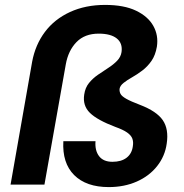

<svg xmlns="http://www.w3.org/2000/svg" viewBox="-20 -752 749 782"><path d="M423 10Q331 10 282 -39Q233 -88 238 -177H369Q366 -139 383.5 -116Q401 -93 438 -93Q474 -93 495.5 -109.5Q517 -126 521 -156Q524 -174 519 -187.5Q514 -201 497.5 -212.5Q481 -224 450 -235Q376 -263 346 -292.5Q316 -322 323 -367Q327 -395 342.5 -414Q358 -433 379 -447.5Q400 -462 421 -475.5Q442 -489 457 -504.5Q472 -520 475 -540Q480 -576 455.5 -595.5Q431 -615 382 -615Q325 -615 291.5 -580.5Q258 -546 248 -490L161 0H23L111 -501Q124 -570 163 -622Q202 -674 265 -703Q328 -732 408 -732Q485 -732 534 -708.5Q583 -685 604.5 -646.5Q626 -608 619 -562Q613 -527 597 -504Q581 -481 560 -465Q539 -449 518.5 -437.5Q498 -426 483.5 -414.5Q469 -403 467 -390Q466 -379 471 -369.5Q476 -360 494.5 -349.5Q513 -339 550 -325Q618 -299 643 -262.5Q668 -226 659 -167Q652 -116 620 -75.5Q588 -35 537 -12.5Q486 10 423 10Z"/></svg>

Font: DM Sans 10pt ExtraBold
Style: Italic
Weight: 800
Italic angle: -10°
Version: Version 4.004;gftools[0.9.30]